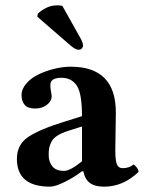

<svg xmlns="http://www.w3.org/2000/svg" viewBox="-20 -696 546 726"><path d="M295.4 -48.3 289.1 -47.9Q262.2 -26.9 225.6 -8.5Q189 9.8 168.9 9.8Q43.9 9.8 43.9 -95.2Q43.9 -149.4 86.9 -178.2Q129.9 -207 223.1 -235.8L290 -256.8Q290 -343.8 270 -372.8Q250 -401.9 212.9 -401.9Q173.8 -401.9 170.9 -379.4Q169.9 -372.1 170.9 -363Q171.9 -354 173.6 -345.5Q175.3 -336.9 175.3 -332Q175.3 -313.5 157.2 -299.6Q139.2 -285.6 113.3 -285.6Q85.4 -285.6 73.5 -299.3Q61.5 -313 61.5 -336.4Q61.5 -359.9 80.1 -380.9Q98.6 -401.9 127 -415.3Q155.3 -428.7 187.3 -436.3Q219.2 -443.8 247.1 -443.8Q418 -443.8 418 -271L416 -127Q416 -88.9 422.1 -74.5Q428.2 -60.1 443.8 -60.1Q467.8 -60.1 485.8 -74.2Q503.9 -59.1 503.9 -45.9Q444.8 10.3 373 9.8Q305.2 10.3 295.4 -48.3ZM290 -217.8 237.8 -201.2Q212.9 -193.4 197 -183.1Q181.2 -172.9 174.6 -159.9Q168 -147 166 -137Q164.1 -127 164.1 -109.9Q164.1 -84 178 -66.9Q191.9 -49.8 222.2 -49.8Q245.1 -49.8 290 -85.9ZM215.8 -673.8 285.2 -549.8Q293.9 -533.7 293.9 -523.9Q293.9 -517.1 289.1 -512.5Q284.2 -507.8 276.9 -507.8Q264.6 -507.8 242.2 -527.8L121.1 -632.8L123 -644Q131.8 -653.8 151.9 -664.8Q171.9 -675.8 195.8 -675.8Q208 -675.8 215.8 -673.8Z"/></svg>

Font: Linux Libertine
Style: Bold
Weight: 700
Designer: Philipp H. Poll
Foundry: Philipp H. Poll
Version: Version 5.0.3